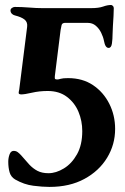

<svg xmlns="http://www.w3.org/2000/svg" viewBox="-20 -450 490 755"><path d="M174.7 285Q147.1 285 111 280.4Q74.8 275.9 39.5 255.7Q22.8 245.6 17.7 227.3Q12.5 209 12.5 186.2Q12.5 170.8 17.6 157.1Q22.6 143.3 33.9 143.3Q43 143.3 49.7 148.3Q56.3 153.3 62.8 160.3Q80.2 180.9 94.8 196.7Q109.5 212.5 127.2 221.8Q145 231.1 170.6 231.1Q200.4 231.1 231.3 212.2Q262.2 193.4 282.8 156.7Q303.5 119.9 303.5 65.5Q303.5 25.2 288.5 -10.6Q273.5 -46.3 243.1 -69.2Q212.8 -92.2 167.5 -92.2Q134.9 -92.2 105.9 -85.5Q76.8 -78.8 63.9 -78.8Q53.4 -78.8 53.4 -84.8Q53.4 -88 54.2 -91.5Q55 -95 55.6 -97.7L86.7 -344.3Q89.1 -362.6 77 -372.7Q64.9 -382.8 38.3 -389.4Q31 -391.2 26.1 -396.5Q21.3 -401.9 21.3 -408.9Q21.3 -414.9 27.1 -418.8Q32.9 -422.7 38.3 -422.7Q65.5 -422.7 94.2 -420.4Q122.8 -418 147.2 -418H337.7Q368.3 -418 385.4 -424.2Q402.5 -430.4 416.9 -430.4Q419.6 -430.4 423.5 -427.1Q427.4 -423.8 427.4 -418Q427.4 -406.5 426.4 -387.2Q425.4 -367.9 424 -347.8Q422.6 -327.6 422.6 -314.1Q422.6 -297 420.2 -279.3Q417.7 -261.6 407.1 -261.6Q393.8 -261.6 388.9 -289Q385.9 -304.8 377.8 -321.3Q369.7 -337.8 356.6 -348.9Q343.4 -360 325.7 -360L236.9 -360.2Q223.9 -360.2 222 -350.5Q220 -340.8 218.2 -331.2L195.6 -150.5Q194.8 -141.5 196.7 -139.5Q198.6 -137.5 205.4 -137.5Q210.4 -137.5 218.9 -140.2Q227.4 -142.8 247.7 -142.8Q304.7 -142.8 345.8 -115.2Q386.8 -87.6 409.8 -42Q432.7 3.5 432.7 57Q432.7 118.4 401.2 170.3Q369.6 222.3 311.8 253.6Q254 285 174.7 285Z"/></svg>

Font: EB Garamond
Style: Italic
Weight: 400
Italic angle: -17.2°
Designer: Georg Duffner and Octavio Pardo
Foundry: Georg Duffner
Version: Version 1.001